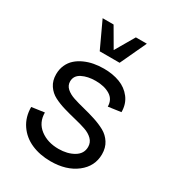

<svg xmlns="http://www.w3.org/2000/svg" viewBox="-180 -834 868 955"><g transform="rotate(30 254.0 -357.0)"><path d="M257.8 16.1Q196.3 16.1 147.2 -5.4Q98.1 -26.9 69.1 -69.6Q40 -112.3 40 -169.9L112.8 -180.2Q112.8 -122.6 155.5 -89.8Q198.2 -57.1 261.2 -57.1Q312.5 -57.1 348.6 -78.6Q384.8 -100.1 384.8 -139.2Q384.8 -164.6 367.2 -182.1Q349.6 -199.7 321.5 -209.2Q293.5 -218.8 259.5 -226.8Q225.6 -234.9 191.4 -244.9Q157.2 -254.9 129.2 -269.3Q101.1 -283.7 83.5 -310.1Q65.9 -336.4 65.9 -373Q65.9 -402.3 76.7 -426.3Q87.4 -450.2 106 -466.8Q124.5 -483.4 149.4 -494.6Q174.3 -505.9 201.7 -511Q229 -516.1 258.8 -516.1Q310.1 -516.1 350.6 -500.7Q391.1 -485.4 416.5 -452.1Q441.9 -418.9 441.9 -372.1L369.1 -361.8Q369.1 -402.8 336.4 -422.9Q303.7 -442.9 253.9 -442.9Q208 -442.9 176 -426.5Q144 -410.2 144 -377Q144 -354 161.6 -338.1Q179.2 -322.3 207.3 -313Q235.4 -303.7 269.3 -295.4Q303.2 -287.1 337.4 -276.1Q371.6 -265.1 399.7 -249.8Q427.7 -234.4 445.3 -207Q462.9 -179.7 462.9 -142.1Q462.9 -72.8 405.5 -28.3Q348.1 16.1 257.8 16.1ZM196.8 -580.1 127 -730H189.9L253.9 -620.1L317.9 -730H380.9L311 -580.1Z"/></g></svg>

Font: Uncut Sans
Style: Regular
Weight: 400
Designer: Kasper Nordkvist
Foundry: UNCUT.wtf
Version: Version 1.304;Glyphs 3.2 (3246)